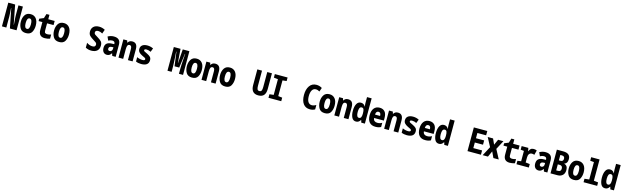

<svg xmlns="http://www.w3.org/2000/svg" viewBox="191 -3166 18119 5585"><g transform="rotate(15 9250.0 -374.0)"><path d="M162 0V-332Q162 -381 157 -448.5Q152 -516 147 -583H154L270 0H470V-714H336V-420Q336 -385 339.5 -332.5Q343 -280 347.5 -226.5Q352 -173 354 -137H348L236 -714H30V0Z M975 -273Q975 -413 914 -486.5Q853 -560 750 -560Q633 -560 579 -477.5Q525 -395 525 -278Q525 -163 577 -77Q629 9 753 9Q878 9 926.5 -76Q975 -161 975 -273ZM671 -275Q671 -432 751 -432Q829 -432 829 -275Q829 -118 752 -118Q671 -118 671 -275Z M1475 -16V-141Q1440 -129 1410.5 -124.5Q1381 -120 1359 -120Q1322 -120 1298.5 -136.5Q1275 -153 1275 -205V-425H1471V-549H1278V-682H1189L1147 -549L1020 -496V-425H1134V-186Q1134 10 1318 10Q1401 10 1475 -16Z M1975 -273Q1975 -413 1914 -486.5Q1853 -560 1750 -560Q1633 -560 1579 -477.5Q1525 -395 1525 -278Q1525 -163 1577 -77Q1629 9 1753 9Q1878 9 1926.5 -76Q1975 -161 1975 -273ZM1671 -275Q1671 -432 1751 -432Q1829 -432 1829 -275Q1829 -118 1752 -118Q1671 -118 1671 -275Z M2956 -203Q2956 -284 2916.5 -327Q2877 -370 2797 -417Q2741 -450 2713 -470.5Q2685 -491 2685 -527Q2685 -595 2773 -595Q2800 -595 2830.5 -586Q2861 -577 2901 -554L2945 -678Q2858 -724 2769 -724Q2659 -724 2600.5 -669Q2542 -614 2542 -523Q2542 -437 2588.5 -393Q2635 -349 2698 -312Q2756 -277 2784 -255Q2812 -233 2812 -193Q2812 -163 2792 -141.5Q2772 -120 2718 -120Q2672 -120 2630.5 -136Q2589 -152 2547 -179V-33Q2590 -10 2633 0Q2676 10 2721 10Q2832 10 2894 -45Q2956 -100 2956 -203Z M3184 -174Q3184 -245 3272 -249L3320 -251V-210Q3320 -165 3297 -141.5Q3274 -118 3242 -118Q3217 -118 3200.5 -131.5Q3184 -145 3184 -174ZM3325 -73H3328L3352 0H3455V-369Q3455 -559 3253 -559Q3159 -559 3073 -510L3123 -400Q3182 -433 3236 -433Q3320 -433 3320 -360V-345L3232 -342Q3143 -339 3094 -295Q3045 -251 3045 -161Q3045 -82 3084 -36Q3123 10 3192 10Q3274 10 3325 -73Z M3681 0V-292Q3681 -370 3699 -404Q3717 -438 3761 -438Q3824 -438 3824 -333V0H3965V-366Q3965 -559 3809 -559Q3759 -559 3728.5 -539.5Q3698 -520 3679 -487H3673L3655 -549H3540V0Z M4447 -163Q4447 -225 4414 -259.5Q4381 -294 4314 -326Q4253 -354 4228.5 -367.5Q4204 -381 4204 -401Q4204 -439 4270 -439Q4332 -439 4399 -405L4442 -517Q4357 -559 4264 -559Q4166 -559 4112.5 -517.5Q4059 -476 4059 -399Q4059 -341 4093 -304Q4127 -267 4186 -238Q4247 -209 4275.5 -194Q4304 -179 4304 -155Q4304 -113 4229 -113Q4190 -113 4143.5 -124Q4097 -135 4062 -153V-22Q4132 10 4222 10Q4447 10 4447 -163Z M5140 0 5139 -170Q5139 -210 5135.5 -277.5Q5132 -345 5127.5 -416Q5123 -487 5119.5 -539.5Q5116 -592 5116 -603H5124L5180 -177H5321L5379 -603H5387Q5386 -593 5382 -540Q5378 -487 5373 -416Q5368 -345 5364.5 -278Q5361 -211 5361 -174L5360 0H5484V-714H5284L5254 -301H5248L5217 -714H5015V0Z M5975 -273Q5975 -413 5914 -486.5Q5853 -560 5750 -560Q5633 -560 5579 -477.5Q5525 -395 5525 -278Q5525 -163 5577 -77Q5629 9 5753 9Q5878 9 5926.5 -76Q5975 -161 5975 -273ZM5671 -275Q5671 -432 5751 -432Q5829 -432 5829 -275Q5829 -118 5752 -118Q5671 -118 5671 -275Z M6181 0V-292Q6181 -370 6199 -404Q6217 -438 6261 -438Q6324 -438 6324 -333V0H6465V-366Q6465 -559 6309 -559Q6259 -559 6228.5 -539.5Q6198 -520 6179 -487H6173L6155 -549H6040V0Z M6975 -273Q6975 -413 6914 -486.5Q6853 -560 6750 -560Q6633 -560 6579 -477.5Q6525 -395 6525 -278Q6525 -163 6577 -77Q6629 9 6753 9Q6878 9 6926.5 -76Q6975 -161 6975 -273ZM6671 -275Q6671 -432 6751 -432Q6829 -432 6829 -275Q6829 -118 6752 -118Q6671 -118 6671 -275Z M7970 -240V-714H7829V-262Q7829 -187 7812.5 -153.5Q7796 -120 7748 -120Q7705 -120 7688 -152.5Q7671 -185 7671 -260V-714H7530V-243Q7530 10 7748 10Q7864 10 7917 -54Q7970 -118 7970 -240Z M8441 0V-107L8319 -121V-594L8441 -607V-714H8057V-607L8182 -594V-121L8057 -107V0Z M9456 -25V-157Q9426 -140 9394.5 -128.5Q9363 -117 9327 -117Q9257 -117 9216.5 -176Q9176 -235 9176 -353Q9176 -461 9214 -528Q9252 -595 9326 -595Q9386 -595 9440 -560L9481 -677Q9405 -726 9310 -726Q9177 -726 9104.5 -621Q9032 -516 9032 -349Q9032 -178 9102.5 -82.5Q9173 13 9305 13Q9391 13 9456 -25Z M9975 -273Q9975 -413 9914 -486.5Q9853 -560 9750 -560Q9633 -560 9579 -477.5Q9525 -395 9525 -278Q9525 -163 9577 -77Q9629 9 9753 9Q9878 9 9926.5 -76Q9975 -161 9975 -273ZM9671 -275Q9671 -432 9751 -432Q9829 -432 9829 -275Q9829 -118 9752 -118Q9671 -118 9671 -275Z M10181 0V-292Q10181 -370 10199 -404Q10217 -438 10261 -438Q10324 -438 10324 -333V0H10465V-366Q10465 -559 10309 -559Q10259 -559 10228.5 -539.5Q10198 -520 10179 -487H10173L10155 -549H10040V0Z M10670 -274Q10670 -351 10688.5 -391.5Q10707 -432 10752 -432Q10796 -432 10812 -392Q10828 -352 10828 -272V-256Q10828 -117 10750 -117Q10670 -117 10670 -274ZM10823 -72H10831L10851 0H10960V-761H10821V-585Q10821 -533 10831 -480H10825Q10804 -521 10770 -540Q10736 -559 10696 -559Q10611 -559 10568 -480.5Q10525 -402 10525 -272Q10525 -149 10565 -69.5Q10605 10 10692 10Q10776 10 10823 -72Z M11442 -28V-154Q11420 -139 11384.5 -127.5Q11349 -116 11300 -116Q11247 -116 11213.5 -143.5Q11180 -171 11177 -228H11470V-307Q11470 -437 11413 -498Q11356 -559 11261 -559Q11149 -559 11089.5 -482.5Q11030 -406 11030 -274Q11030 -136 11093 -63Q11156 10 11276 10Q11337 10 11377.5 -1.5Q11418 -13 11442 -28ZM11257 -436Q11328 -436 11330 -330H11177Q11180 -436 11257 -436Z M11681 0V-292Q11681 -370 11699 -404Q11717 -438 11761 -438Q11824 -438 11824 -333V0H11965V-366Q11965 -559 11809 -559Q11759 -559 11728.5 -539.5Q11698 -520 11679 -487H11673L11655 -549H11540V0Z M12447 -163Q12447 -225 12414 -259.5Q12381 -294 12314 -326Q12253 -354 12228.5 -367.5Q12204 -381 12204 -401Q12204 -439 12270 -439Q12332 -439 12399 -405L12442 -517Q12357 -559 12264 -559Q12166 -559 12112.5 -517.5Q12059 -476 12059 -399Q12059 -341 12093 -304Q12127 -267 12186 -238Q12247 -209 12275.5 -194Q12304 -179 12304 -155Q12304 -113 12229 -113Q12190 -113 12143.5 -124Q12097 -135 12062 -153V-22Q12132 10 12222 10Q12447 10 12447 -163Z M12942 -28V-154Q12920 -139 12884.5 -127.5Q12849 -116 12800 -116Q12747 -116 12713.5 -143.5Q12680 -171 12677 -228H12970V-307Q12970 -437 12913 -498Q12856 -559 12761 -559Q12649 -559 12589.5 -482.5Q12530 -406 12530 -274Q12530 -136 12593 -63Q12656 10 12776 10Q12837 10 12877.5 -1.5Q12918 -13 12942 -28ZM12757 -436Q12828 -436 12830 -330H12677Q12680 -436 12757 -436Z M13170 -274Q13170 -351 13188.5 -391.5Q13207 -432 13252 -432Q13296 -432 13312 -392Q13328 -352 13328 -272V-256Q13328 -117 13250 -117Q13170 -117 13170 -274ZM13323 -72H13331L13351 0H13460V-761H13321V-585Q13321 -533 13331 -480H13325Q13304 -521 13270 -540Q13236 -559 13196 -559Q13111 -559 13068 -480.5Q13025 -402 13025 -272Q13025 -149 13065 -69.5Q13105 10 13192 10Q13276 10 13323 -72Z M14455 0V-129H14191V-297H14438V-426H14191V-584H14455V-714H14050V0Z M14666 0 14747 -178 14830 0H14991L14843 -280L14985 -549H14825L14749 -381L14673 -549H14512L14655 -280L14507 0Z M15475 -16V-141Q15440 -129 15410.5 -124.5Q15381 -120 15359 -120Q15322 -120 15298.5 -136.5Q15275 -153 15275 -205V-425H15471V-549H15278V-682H15189L15147 -549L15020 -496V-425H15134V-186Q15134 10 15318 10Q15401 10 15475 -16Z M15897 0V-104L15770 -119V-272Q15770 -338 15799.5 -376Q15829 -414 15883 -414Q15924 -414 15955 -398L15992 -539Q15967 -551 15942.5 -555Q15918 -559 15895 -559Q15839 -559 15807.5 -530Q15776 -501 15761 -456H15754L15735 -549H15534V-441L15634 -430V-119L15525 -104V0Z M16184 -174Q16184 -245 16272 -249L16320 -251V-210Q16320 -165 16297 -141.5Q16274 -118 16242 -118Q16217 -118 16200.5 -131.5Q16184 -145 16184 -174ZM16325 -73H16328L16352 0H16455V-369Q16455 -559 16253 -559Q16159 -559 16073 -510L16123 -400Q16182 -433 16236 -433Q16320 -433 16320 -360V-345L16232 -342Q16143 -339 16094 -295Q16045 -251 16045 -161Q16045 -82 16084 -36Q16123 10 16192 10Q16274 10 16325 -73Z M16760 0Q16856 0 16913.5 -55Q16971 -110 16971 -211Q16971 -346 16865 -374V-379Q16959 -406 16959 -536Q16959 -714 16740 -714H16550V0ZM16687 -591H16735Q16820 -591 16820 -511Q16820 -428 16737 -428H16687ZM16687 -308H16743Q16831 -308 16831 -217Q16831 -127 16746 -127H16687Z M17475 -273Q17475 -413 17414 -486.5Q17353 -560 17250 -560Q17133 -560 17079 -477.5Q17025 -395 17025 -278Q17025 -163 17077 -77Q17129 9 17253 9Q17378 9 17426.5 -76Q17475 -161 17475 -273ZM17171 -275Q17171 -432 17251 -432Q17329 -432 17329 -275Q17329 -118 17252 -118Q17171 -118 17171 -275Z M17955 0V-104L17824 -119V-760H17571V-654L17685 -644V-119L17545 -104V0Z M18170 -274Q18170 -351 18188.5 -391.5Q18207 -432 18252 -432Q18296 -432 18312 -392Q18328 -352 18328 -272V-256Q18328 -117 18250 -117Q18170 -117 18170 -274ZM18323 -72H18331L18351 0H18460V-761H18321V-585Q18321 -533 18331 -480H18325Q18304 -521 18270 -540Q18236 -559 18196 -559Q18111 -559 18068 -480.5Q18025 -402 18025 -272Q18025 -149 18065 -69.5Q18105 10 18192 10Q18276 10 18323 -72Z"/></g></svg>

Font: Noto Sans Mono UI Condensed ExtraBold
Style: Regular
Weight: 800
Width: 3
Designer: Monotype Design team
Foundry: Monotype Imaging Inc.
Version: 1.000